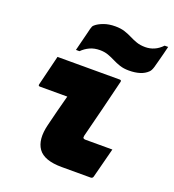

<svg xmlns="http://www.w3.org/2000/svg" viewBox="-144 -918 930 1029"><g transform="rotate(20 320.5 -403.5)"><path d="M102 -547H457Q468 -547 465 -536Q444 -451 423.5 -367Q403 -283 381 -199Q379 -188 382 -185Q386 -181 394 -181H548Q537 -139 526 -96Q515 -53 504 -11Q501 0 490 0H325Q224 0 190 -48.5Q156 -97 178 -186Q189 -231 200.5 -276Q212 -321 224 -365H68Q57 -365 60 -376ZM525 -757Q552 -757 576 -767.5Q600 -778 621 -800H641Q637 -782 630 -755.5Q623 -729 617 -706Q611 -683 608 -673Q602 -653 593 -644Q575 -626 548 -617.5Q521 -609 486 -609Q456 -609 433.5 -616.5Q411 -624 391.5 -634Q372 -644 351 -651.5Q330 -659 304 -659Q272 -659 247 -647.5Q222 -636 202 -616H182Q187 -635 193.5 -662Q200 -689 206.5 -713.5Q213 -738 215 -748Q218 -758 220 -762.5Q222 -767 228 -772Q244 -786 272.5 -796.5Q301 -807 338 -807Q369 -807 392 -799.5Q415 -792 434.5 -782Q454 -772 475.5 -764.5Q497 -757 525 -757Z"/></g></svg>

Font: Recursive Mn Lnr St Blk
Style: Italic
Weight: 900
Italic angle: -15°
Monospace: yes
Version: Version 1.079;hotconv 1.0.112;makeotfexe 2.5.65598; ttfautoh